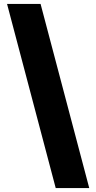

<svg xmlns="http://www.w3.org/2000/svg" viewBox="-20 -820 493 982"><path d="M265 142 16 -800H187.5L436.5 142Z"/></svg>

Font: Trispace SemiCondensed ExtraBold
Style: Regular
Weight: 800
Width: 4
Designer: Tyler Finck
Foundry: Etcetera Type Company
Version: Version 1.210; ttfautohint (v1.8.3)